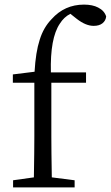

<svg xmlns="http://www.w3.org/2000/svg" viewBox="-20 -818 483 838"><path d="M37.1 0V-31.2L127.9 -43.9Q129.9 -163.1 129.9 -222.7V-457H36.1V-493.2L130.9 -504.9Q135.7 -590.8 153.3 -644.5Q169.9 -698.2 205.1 -734.4Q261.7 -797.9 346.7 -797.9Q383.8 -797.9 408.2 -785.2Q435.5 -771.5 443.4 -746.1Q441.4 -727.5 427.2 -716.3Q413.1 -705.1 388.7 -705.1Q354.5 -705.1 315.4 -735.4L287.1 -757.8Q258.8 -743.2 241.2 -714.8Q198.2 -651.4 202.1 -502H355.5V-457H204.1V-222.7Q204.1 -163.1 206.1 -43.9L305.7 -31.2V0Z"/></svg>

Font: Bpmf GenYo Min R
Style: R
Weight: 400
Foundry: But Ko
Version: Version 1.320